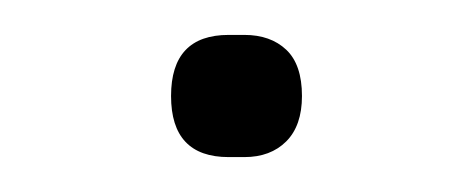

<svg xmlns="http://www.w3.org/2000/svg" viewBox="-20 -324 270 110"><path d="M78 -269Q78 -304 111 -304H120Q135 -304 144 -295.5Q153 -287 153 -269Q153 -252 144 -243Q135 -234 120 -234H111Q78 -234 78 -269Z"/></svg>

Font: IBM Plex Sans Arabic ExtLt
Style: Regular
Weight: 200
Designer: Mike Abbink, Paul van der Laan, Pieter van Rosmalen, Wael Morcos, Khajak Apelian
Foundry: Bold Monday
Version: Version 1.2